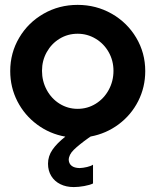

<svg xmlns="http://www.w3.org/2000/svg" viewBox="-20 -551 631 779"><path d="M440.4 -263.7Q440.4 -305.2 420.9 -339.6Q401.4 -374 367.9 -394Q334.5 -414.1 294.9 -414.1Q254.9 -414.1 221.9 -394Q189 -374 169.7 -339.6Q150.4 -305.2 150.4 -263.7Q150.4 -221.7 169.7 -186Q189 -150.4 222.2 -129.9Q255.4 -109.4 294.9 -109.4Q335 -109.4 368.4 -130.1Q401.9 -150.9 421.1 -186.3Q440.4 -221.7 440.4 -263.7ZM174.8 113.3Q174.8 82.5 192.9 56.4Q210.9 30.3 245.1 3.4Q181.6 -7.8 130.6 -45.7Q79.6 -83.5 50.5 -140.1Q21.5 -196.8 21.5 -262.7Q21.5 -336.4 57.9 -397.9Q94.2 -459.5 157 -495.4Q219.7 -531.2 294.9 -531.2Q370.1 -531.2 433.1 -495.4Q496.1 -459.5 532.7 -397.9Q569.3 -336.4 569.3 -262.7Q569.3 -197.3 540.8 -140.9Q512.2 -84.5 461.4 -46.6Q410.6 -8.8 347.7 2.9L338.9 8.8Q298.8 37.6 279.1 57.1Q259.3 76.7 258.8 97.7Q259.8 113.3 270.8 121.8Q281.7 130.4 302.7 130.9Q317.4 130.4 333.5 126.5Q349.6 122.6 357.4 117.2V193.4Q344.7 199.7 321.5 203.9Q298.3 208 279.3 208Q248.5 208 224.9 196.3Q201.2 184.6 188 163.1Q174.8 141.6 174.8 113.3Z"/></svg>

Font: Reddit Sans Chocolate
Style: Bold
Weight: 700
Designer: Stephen Hutchings
Foundry: Reddit
Version: Version 1.011